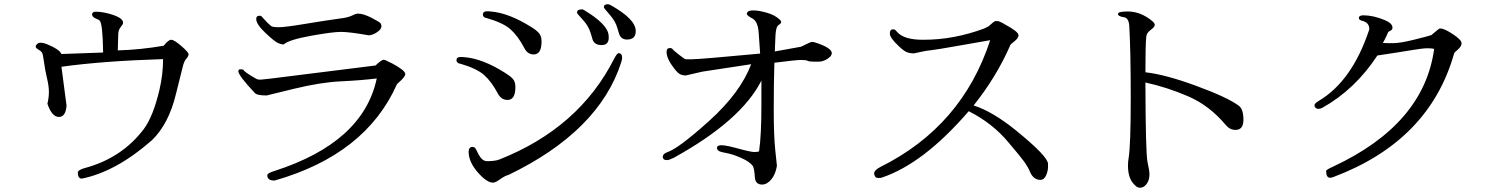

<svg xmlns="http://www.w3.org/2000/svg" viewBox="-20 -827 7040 903"><path d="M203 -339Q210 -368 210 -395Q210 -422 201 -459.5Q192 -497 187 -535Q182 -573 177.5 -579.5Q173 -586 168 -589L156 -597Q148 -602 148 -608Q148 -614 154.5 -620Q161 -626 172 -626Q183 -626 199 -620Q260 -595 269 -573Q368 -577 465 -580Q463 -719 448 -731Q443 -735 435 -738Q413 -746 413 -759Q413 -772 431.5 -772Q450 -772 475 -767Q559 -748 559 -720Q559 -713 547.5 -699.5Q536 -686 536 -662Q536 -638 534 -590Q641 -593 750 -612Q772 -640 785.5 -640Q799 -640 833 -610.5Q867 -581 867 -572Q867 -563 856 -550.5Q845 -538 839 -511L807 -383Q773 -243 694 -167Q525 -19 365 13Q346 13 346 -15Q346 -28 380 -37Q554 -84 657 -221Q701 -281 730 -405Q747 -478 747 -549Q461 -540 269 -513L293 -330Q289 -278 258 -277H257Q224 -277 203 -339Z M1269 22Q1238 22 1237 -2Q1237 -13 1271 -23Q1688 -157 1752 -458Q1679 -449 1584 -444.5Q1489 -440 1365 -410L1234 -378Q1190 -378 1179 -389Q1101 -472 1101 -492Q1101 -506 1125 -499Q1126 -490 1184 -457Q1191 -452 1206.5 -452.5Q1222 -453 1358 -470.5Q1494 -488 1746 -519Q1775 -546 1783.5 -546Q1792 -546 1811 -535L1822 -530Q1886 -496 1886 -479Q1886 -465 1854 -438Q1847 -432 1846 -429Q1699 -100 1272 22ZM1185 -738Q1185 -753 1200 -753Q1208 -753 1210 -750Q1237 -719 1256 -704Q1263 -699 1292 -699Q1321 -699 1414 -714.5Q1507 -730 1593 -742Q1620 -745 1649 -760Q1658 -763 1663 -763Q1689 -763 1728 -743Q1767 -723 1770.5 -716.5Q1774 -710 1774 -704Q1774 -689 1752.5 -675Q1731 -661 1714 -661Q1623 -677 1583.5 -677Q1544 -677 1441.5 -658.5Q1339 -640 1314 -618Q1302 -618 1286.5 -625Q1271 -632 1228 -672.5Q1185 -713 1185 -738Z M2843 -650Q2843 -615 2809.5 -615Q2776 -615 2767 -641L2758 -671Q2748 -705 2721 -734Q2694 -763 2694 -767V-769Q2694 -783 2718 -783Q2722 -783 2728 -779Q2834 -715 2842 -665Q2843 -657 2843 -650ZM2970 -681Q2970 -641 2929 -641Q2901 -641 2892 -667L2883 -697Q2874 -728 2847 -758.5Q2820 -789 2820 -793Q2820 -807 2838 -807Q2842 -807 2848 -805Q2970 -738 2970 -681ZM2202 -136Q2211 -136 2216 -129Q2221 -122 2229 -104Q2247 -69 2270 -69H2271Q2309 -69 2329 -77Q2703 -225 2868 -550Q2882 -577 2889 -577Q2905 -577 2906 -557Q2906 -547 2902 -535Q2798 -210 2371 -4Q2356 -1 2333 15.5Q2310 32 2299 32Q2269 32 2226.5 -17Q2184 -66 2184 -114Q2185 -136 2202 -136ZM2527 -632Q2527 -571 2490 -571Q2461 -571 2446 -601Q2416 -658 2381 -689Q2346 -720 2269 -742Q2251 -744 2251 -760Q2252 -774 2271 -774Q2274 -774 2277 -774L2288 -773Q2374 -766 2480 -699Q2503 -685 2515 -671Q2527 -657 2527 -632ZM2404 -418Q2404 -357 2367 -357Q2338 -357 2322 -386Q2292 -443 2257 -474Q2222 -505 2146 -527Q2136 -528 2131.5 -533Q2127 -538 2127 -541V-545Q2127 -559 2147 -559Q2150 -559 2153 -559L2165 -558Q2251 -551 2356 -484Q2379 -470 2391.5 -456.5Q2404 -443 2404 -418Z M3352 -131Q3352 -144 3373.5 -144Q3395 -144 3453 -128Q3511 -112 3528.5 -112Q3546 -112 3550 -116Q3561 -189 3561 -338V-448Q3466 -260 3149 -85Q3127 -74 3116.5 -74Q3106 -74 3101.5 -78.5Q3097 -83 3097 -88Q3097 -104 3118 -111Q3172 -129 3317 -260Q3462 -391 3513 -525Q3398 -507 3283 -490L3205 -472Q3194 -472 3181.5 -476.5Q3169 -481 3150 -506Q3115 -551 3115 -583Q3115 -601 3130 -601Q3140 -601 3143 -596Q3146 -591 3173 -570Q3200 -549 3204 -548.5Q3208 -548 3229 -548Q3250 -548 3333 -555L3555 -575Q3552 -623 3548 -675Q3544 -727 3518 -740.5Q3492 -754 3492 -763Q3492 -765 3497 -771.5Q3502 -778 3525 -778Q3548 -778 3587 -767Q3626 -756 3649 -733Q3654 -728 3654 -723Q3654 -718 3648.5 -714.5Q3643 -711 3639 -707Q3629 -698 3627 -658Q3625 -618 3624 -585L3746 -607Q3750 -608 3771.5 -619Q3793 -630 3800.5 -630Q3808 -630 3832 -621Q3892 -599 3892 -577Q3892 -569 3884 -560Q3860 -538 3832 -537H3806Q3786 -537 3778.5 -541Q3771 -545 3747.5 -545Q3724 -545 3622 -532Q3619 -435 3619 -310Q3619 -185 3626.5 -117.5Q3634 -50 3634 -47Q3627 -6 3607 17.5Q3587 41 3564 41Q3532 41 3530 5Q3528 -31 3521 -46Q3507 -66 3466.5 -84Q3426 -102 3395 -107.5Q3364 -113 3358 -119Q3352 -125 3352 -131Z M4909 -56Q4909 -47 4909 -44V-43Q4909 -22 4899.5 -1.5Q4890 19 4873.5 19Q4857 19 4844.5 9.5Q4832 0 4823.5 -20.5Q4815 -41 4798.5 -64.5Q4782 -88 4724 -156Q4649 -247 4536 -304Q4324 -58 4128 8Q4122 10 4117 10Q4112 10 4105.5 9.5Q4099 9 4095 1.5Q4091 -6 4091 -10Q4091 -27 4121 -42Q4505 -233 4637 -638Q4635 -638 4508.5 -615.5Q4382 -593 4360 -591Q4338 -589 4311 -583L4279 -576H4278Q4257 -576 4243 -582.5Q4229 -589 4208 -609Q4165 -649 4165 -669Q4165 -689 4180 -689H4181Q4187 -689 4190 -686.5Q4193 -684 4201 -675Q4233 -640 4320 -640Q4323 -640 4325 -640Q4466 -640 4609 -693L4629 -703Q4656 -727 4659 -727.5Q4662 -728 4670 -728Q4678 -728 4695 -719L4705 -713Q4770 -678 4770 -662V-657Q4766 -646 4756 -637L4738 -622Q4730 -615 4730 -611Q4666 -465 4559 -331Q4648 -303 4759 -213Q4909 -91 4909 -56Z M5266 -746Q5238 -750 5238 -761.5Q5238 -773 5283.5 -773Q5329 -773 5370 -748.5Q5411 -724 5411 -710Q5411 -700 5391.5 -686Q5372 -672 5371 -654Q5367 -616 5367 -487Q5460 -477 5608 -422.5Q5756 -368 5807 -329Q5828 -313 5828 -264Q5828 -216 5791 -216Q5764 -216 5745 -239Q5668 -331 5568 -374Q5468 -417 5367 -439Q5368 -104 5377 -64.5Q5386 -25 5386 -8Q5386 30 5362 49Q5353 56 5340 56Q5327 56 5311 37Q5285 9 5285 -49Q5285 -67 5288 -83Q5298 -143 5298 -366Q5298 -589 5291 -707Q5288 -743 5266 -746Z M6725 -597Q6715 -600 6693 -600Q6671 -600 6615 -590.5Q6559 -581 6458 -566Q6353 -406 6199 -320Q6189 -315 6180.5 -315Q6172 -315 6167 -320.5Q6162 -326 6162 -331Q6162 -341 6183 -353Q6339 -446 6419 -686Q6420 -689 6420 -690Q6420 -721 6387 -729Q6371 -733 6371 -742Q6371 -755 6392 -755Q6439 -755 6494 -732Q6529 -717 6529 -697Q6529 -687 6519 -682.5Q6509 -678 6508 -674Q6497 -648 6484 -625Q6497 -624 6531 -624Q6565 -624 6631.5 -640.5Q6698 -657 6712 -662Q6745 -690 6748 -691.5Q6751 -693 6754 -693Q6773 -693 6813.5 -666Q6854 -639 6854 -624Q6854 -609 6837 -594.5Q6820 -580 6819 -576Q6703 -164 6250 6Q6242 9 6236 9Q6217 9 6217 -22V-23Q6217 -29 6251 -44Q6677 -243 6725 -597Z"/></svg>

Font: Sawarabi Mincho
Style: Regular
Weight: 400
Version: Version 1.00